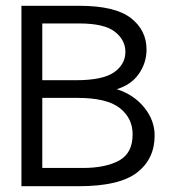

<svg xmlns="http://www.w3.org/2000/svg" viewBox="-20 -643 603 663"><path d="M54 0V-623H253Q377 -623 431.5 -581Q486 -539 486 -472Q486 -426 459.5 -388Q433 -350 383 -335Q441 -317 477.5 -272.5Q514 -228 514 -175Q514 -94 453 -47Q392 0 252 0ZM126 -366H242Q335 -366 374 -393.5Q413 -421 413 -464Q413 -505 376.5 -533.5Q340 -562 254 -562H126ZM126 -63H266Q344 -63 391 -88.5Q438 -114 438 -179Q438 -235 393.5 -270Q349 -305 247 -305H126Z"/></svg>

Font: Inconsolata SemiExpanded
Style: Regular
Weight: 400
Width: 6
Monospace: yes
Designer: Raph Levien, Cyreal, Brenton Simpson
Foundry: Raph Levien, Cyreal, Google
Version: Version 3.100; ttfautohint (v1.8.4.7-5d5b)